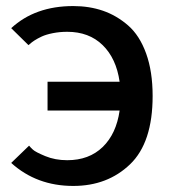

<svg xmlns="http://www.w3.org/2000/svg" viewBox="-20 -599 559 634"><path d="M222 -579Q275 -579 320 -563.5Q365 -548 403 -515Q441 -482 462.5 -422.5Q484 -363 484 -282Q484 -128 409.5 -56.5Q335 15 222 15Q101 15 17 -61L76 -118Q80 -113 88.5 -105Q97 -97 129.5 -83.5Q162 -70 202 -70Q274 -70 319 -113.5Q364 -157 375 -234H137V-329H375Q364 -406 319 -450Q274 -494 202 -494Q177 -494 154.5 -489.5Q132 -485 118 -478.5Q104 -472 94 -465.5Q84 -459 79 -454L74 -450L17 -506Q96 -579 222 -579Z"/></svg>

Font: MB Grotesk
Style: Regular
Weight: 400
Designer: Nawras Khrais
Foundry: Nawras Khrais
Version: Version 1.000;PS 001.000;hotconv 1.0.88;makeotf.lib2.5.64775